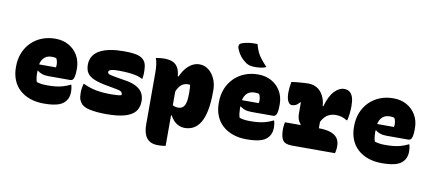

<svg xmlns="http://www.w3.org/2000/svg" viewBox="-85 -1150 3769 1678"><g transform="rotate(10 1800.0 -311.0)"><path d="M335 -561Q401 -561 452.5 -532.5Q504 -504 534 -453Q564 -402 564 -334V-331Q564 -284 558 -262Q552 -240 543 -234Q534 -228 524 -228H332Q296 -228 271.5 -237Q247 -246 232 -259L212 -251L214 -315H381Q383 -320 383.5 -326Q384 -332 384 -339Q384 -354 380.5 -369Q377 -384 370 -395Q361 -398 351.5 -399Q342 -400 329 -400Q282 -400 255 -367Q228 -334 228 -269V-240Q228 -218 230.5 -198Q233 -178 239 -160Q260 -153 282.5 -150Q305 -147 333 -147Q374 -147 407 -150.5Q440 -154 471.5 -163Q503 -172 535 -188H541Q545 -172 547 -158Q549 -144 549 -129Q549 -94 538 -69Q527 -44 506 -26Q490 -12 465.5 -3Q441 6 408 10.5Q375 15 331 15Q262 15 207.5 -4.5Q153 -24 115 -59Q77 -94 57 -144Q37 -194 37 -255V-263Q37 -327 58.5 -381.5Q80 -436 120 -476.5Q160 -517 214.5 -539Q269 -561 335 -561Z M903 -167Q931 -167 952 -169Q973 -171 988 -175Q990 -186 986.5 -194.5Q983 -203 972 -209Q961 -215 939 -219L852 -235Q777 -248 733.5 -266.5Q690 -285 671 -313.5Q652 -342 652 -387Q652 -430 672 -462.5Q692 -495 730.5 -516Q769 -537 822.5 -547Q876 -557 943 -557Q994 -557 1028 -552.5Q1062 -548 1082.5 -539.5Q1103 -531 1115 -519Q1128 -507 1135 -492Q1142 -477 1145 -456Q1148 -435 1148 -402Q1148 -390 1146.5 -376Q1145 -362 1143 -348H1137Q1117 -359 1088 -366.5Q1059 -374 1018.5 -378Q978 -382 925 -382Q890 -382 871.5 -378.5Q853 -375 845.5 -369Q838 -363 838 -354Q838 -347 843.5 -341.5Q849 -336 863 -332Q877 -328 902 -324L985 -310Q1051 -301 1092 -280Q1133 -259 1151.5 -228Q1170 -197 1170 -153Q1170 -96 1140 -60Q1110 -24 1047 -6.5Q984 11 884 11Q839 11 803 7.5Q767 4 740 -1.5Q713 -7 694.5 -16Q676 -25 665 -36Q649 -53 641 -74.5Q633 -96 633 -138Q633 -155 636.5 -177Q640 -199 644 -215H650Q679 -202 705 -193Q731 -184 759 -178.5Q787 -173 822 -170Q857 -167 903 -167Z M1227 -547Q1240 -550 1252.5 -551.5Q1265 -553 1277.5 -554Q1290 -555 1303 -555Q1350 -555 1381.5 -539.5Q1413 -524 1429 -488Q1445 -452 1445 -392Q1445 -318 1445 -244.5Q1445 -171 1445 -98Q1445 -25 1445 48Q1445 121 1445 194Q1433 196 1422 197.5Q1411 199 1399.5 199.5Q1388 200 1375 200Q1329 200 1300 180.5Q1271 161 1258 124.5Q1245 88 1245 38Q1245 -19 1245 -73Q1245 -127 1245 -182Q1245 -237 1245 -295.5Q1245 -354 1245 -420Q1245 -457 1241 -490Q1237 -523 1227 -547ZM1615 -559Q1659 -559 1694.5 -531.5Q1730 -504 1750.5 -458Q1771 -412 1771 -357V-345Q1771 -243 1756.5 -174Q1742 -105 1716.5 -65Q1691 -25 1656.5 -7Q1622 11 1583 11Q1553 11 1527.5 -0.5Q1502 -12 1483 -32Q1464 -52 1451 -77H1435V-171Q1446 -164 1461 -159Q1476 -154 1495 -154Q1517 -154 1533 -165.5Q1549 -177 1558 -206.5Q1567 -236 1567 -289V-297Q1567 -321 1566 -337.5Q1565 -354 1563 -368Q1558 -369 1552.5 -369.5Q1547 -370 1542 -370Q1521 -370 1501.5 -360Q1482 -350 1465.5 -327Q1449 -304 1437 -265V-423H1451Q1470 -466 1495 -496Q1520 -526 1550 -542.5Q1580 -559 1615 -559Z M2135 -561Q2201 -561 2252.5 -532.5Q2304 -504 2334 -453Q2364 -402 2364 -334V-331Q2364 -284 2358 -262Q2352 -240 2343 -234Q2334 -228 2324 -228H2132Q2096 -228 2071.5 -237Q2047 -246 2032 -259L2012 -251L2014 -315H2181Q2183 -320 2183.5 -326Q2184 -332 2184 -339Q2184 -354 2180.5 -369Q2177 -384 2170 -395Q2161 -398 2151.5 -399Q2142 -400 2129 -400Q2082 -400 2055 -367Q2028 -334 2028 -269V-240Q2028 -218 2030.5 -198Q2033 -178 2039 -160Q2060 -153 2082.5 -150Q2105 -147 2133 -147Q2174 -147 2207 -150.5Q2240 -154 2271.5 -163Q2303 -172 2335 -188H2341Q2345 -172 2347 -158Q2349 -144 2349 -129Q2349 -94 2338 -69Q2327 -44 2306 -26Q2290 -12 2265.5 -3Q2241 6 2208 10.5Q2175 15 2131 15Q2062 15 2007.5 -4.5Q1953 -24 1915 -59Q1877 -94 1857 -144Q1837 -194 1837 -255V-263Q1837 -327 1858.5 -381.5Q1880 -436 1920 -476.5Q1960 -517 2014.5 -539Q2069 -561 2135 -561ZM2081 -822Q2092 -781 2106 -751.5Q2120 -722 2141.5 -695.5Q2163 -669 2193 -637Q2172 -627 2144.5 -623.5Q2117 -620 2095 -620Q2070 -620 2051.5 -624Q2033 -628 2017 -638Q1996 -652 1978 -669.5Q1960 -687 1946.5 -709Q1933 -731 1923 -757Q1918 -771 1922 -784Q1926 -797 1942 -803Q1962 -811 1985.5 -815.5Q2009 -820 2033.5 -821.5Q2058 -823 2081 -822Z M2568 -180 2575 -196Q2564 -207 2557 -221Q2550 -235 2546.5 -251.5Q2543 -268 2543 -287Q2543 -303 2543 -319.5Q2543 -336 2543 -352Q2543 -368 2543 -383L2538 -386Q2520 -364 2503 -356Q2486 -348 2469 -348Q2448 -348 2434 -374.5Q2420 -401 2420 -452Q2420 -474 2422.5 -496.5Q2425 -519 2430 -547Q2442 -548 2454.5 -550Q2467 -552 2479 -553Q2491 -554 2504 -555Q2517 -556 2529.5 -557Q2542 -558 2554.5 -558.5Q2567 -559 2578 -559Q2612 -559 2638.5 -548Q2665 -537 2683.5 -518Q2702 -499 2714 -474.5Q2726 -450 2731.5 -423Q2737 -396 2737 -369Q2737 -343 2737 -317.5Q2737 -292 2737 -266.5Q2737 -241 2737 -215Q2737 -189 2737 -163ZM2726 -386H2742Q2768 -479 2810 -523Q2852 -567 2896 -567Q2914 -567 2927.5 -562Q2941 -557 2952 -546Q2968 -530 2976 -501.5Q2984 -473 2984 -430Q2984 -397 2980 -362Q2976 -327 2969 -301H2963Q2940 -316 2916 -323Q2892 -330 2863 -330Q2832 -330 2806 -318.5Q2780 -307 2760 -282.5Q2740 -258 2726 -221ZM2436 -190H2734Q2799 -190 2840.5 -176Q2882 -162 2902 -134Q2922 -106 2922 -64Q2922 -51 2921 -39.5Q2920 -28 2918 -18.5Q2916 -9 2913 0H2532Q2470 0 2449.5 -30.5Q2429 -61 2429 -126Q2429 -137 2430 -147.5Q2431 -158 2432.5 -169Q2434 -180 2436 -190Z M3335 -561Q3401 -561 3452.5 -532.5Q3504 -504 3534 -453Q3564 -402 3564 -334V-331Q3564 -284 3558 -262Q3552 -240 3543 -234Q3534 -228 3524 -228H3332Q3296 -228 3271.5 -237Q3247 -246 3232 -259L3212 -251L3214 -315H3381Q3383 -320 3383.5 -326Q3384 -332 3384 -339Q3384 -354 3380.5 -369Q3377 -384 3370 -395Q3361 -398 3351.5 -399Q3342 -400 3329 -400Q3282 -400 3255 -367Q3228 -334 3228 -269V-240Q3228 -218 3230.5 -198Q3233 -178 3239 -160Q3260 -153 3282.5 -150Q3305 -147 3333 -147Q3374 -147 3407 -150.5Q3440 -154 3471.5 -163Q3503 -172 3535 -188H3541Q3545 -172 3547 -158Q3549 -144 3549 -129Q3549 -94 3538 -69Q3527 -44 3506 -26Q3490 -12 3465.5 -3Q3441 6 3408 10.5Q3375 15 3331 15Q3262 15 3207.5 -4.5Q3153 -24 3115 -59Q3077 -94 3057 -144Q3037 -194 3037 -255V-263Q3037 -327 3058.5 -381.5Q3080 -436 3120 -476.5Q3160 -517 3214.5 -539Q3269 -561 3335 -561Z"/></g></svg>

Font: Recursive Monospace Casual Black
Style: Regular
Weight: 900
Version: Version 1.047